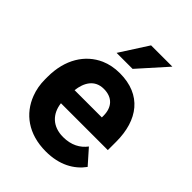

<svg xmlns="http://www.w3.org/2000/svg" viewBox="-218 -858 976 976"><g transform="rotate(45 270.0 -370.0)"><path d="M27 -246C27 -211 33 -177 45 -146C80 -54 162 10 289 10C387 10 454 -29 495 -85L426 -163C399 -127 358 -104 299 -104C223 -104 178 -150 170 -218H507V-278C507 -434 430 -538 274 -538C236 -538 202 -531 172 -518C84 -479 27 -390 27 -265ZM172 -314C179 -373 207 -424 273 -424C334 -424 368 -387 368 -326V-314ZM189 -599H304L439 -750H286Z"/></g></svg>

Font: Asimov Pro
Style: Bd
Weight: 700
Designer: Google
Version: Version 2.000980; 2014